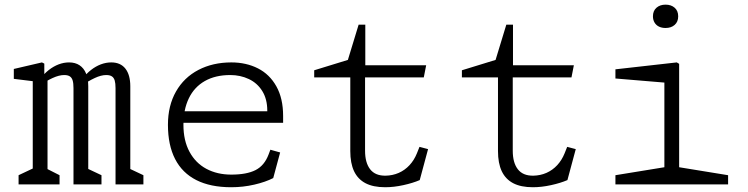

<svg xmlns="http://www.w3.org/2000/svg" viewBox="-20 -774 3140 806"><path d="M249.5 -459Q228 -459 200.8 -446.5Q173.5 -434 150.5 -417V-444.5Q165.5 -465 185 -480.2Q204.5 -495.5 226.2 -503.8Q248 -512 270 -512Q296 -512 314 -500Q332 -488 341.2 -465.5Q350.5 -443 350.5 -411.5V-40L335 -72L406 -38.5V0H288.5V-404Q288.5 -424.5 285 -436.2Q281.5 -448 273 -453.5Q264.5 -459 249.5 -459ZM426 -459Q404.5 -459 377.8 -446.5Q351 -434 327.5 -417V-444.5Q342.5 -465 362 -480.2Q381.5 -495.5 403.2 -503.8Q425 -512 447 -512Q486 -512 506.5 -485.8Q527 -459.5 527 -411.5V-40L511 -72L582 -38.5V0H465V-404Q465 -424.5 461.5 -436.2Q458 -448 449.5 -453.5Q441 -459 426 -459ZM58 -38.5 129 -72 117.5 -45V-457.5L139.5 -430.5L38 -443V-484.5L156 -512L166 -507V-446.5L179.5 -439.5V-40L164 -72L230 -38.5V0H58Z M685 -250Q685 -330.5 718.8 -389.8Q752.5 -449 813 -480.5Q873.5 -512 951 -512Q1013.5 -512 1062.8 -487Q1112 -462 1140.2 -411.5Q1168.5 -361 1168.5 -287V-258.5H727.5V-307H1126L1102 -288V-309.5Q1102 -358 1081 -391.8Q1060 -425.5 1024.5 -442.2Q989 -459 946.5 -459Q884 -459 839.8 -433.8Q795.5 -408.5 772.8 -361.5Q750 -314.5 750 -250Q750 -184 775.5 -136.8Q801 -89.5 846.5 -65.2Q892 -41 951 -41Q1015.5 -41 1052.8 -60Q1090 -79 1107.5 -125.5L1115 -145.5L1156 -134L1127 -26.5Q1095 -10 1047.8 1Q1000.5 12 950.5 12Q863.5 12 804.2 -18Q745 -48 715 -106.5Q685 -165 685 -250Z M1450.5 -140V-461.5L1473 -449H1299V-479L1453.5 -526.5L1428.5 -483.5L1485.5 -670.5H1513.5V-486.5L1491 -500H1769L1759 -449H1491L1512.5 -461.5V-141Q1512.5 -91 1533.8 -63.5Q1555 -36 1598.5 -36.5Q1628 -37 1653.8 -48.2Q1679.5 -59.5 1699 -80.5Q1718.5 -101.5 1730 -130L1741 -157.5L1777 -148L1742 -18Q1713 -5.5 1673.2 3.2Q1633.5 12 1597 12Q1546.5 12 1514.2 -5Q1482 -22 1466.2 -55.5Q1450.5 -89 1450.5 -140Z M2070.5 -140V-461.5L2093 -449H1919V-479L2073.5 -526.5L2048.5 -483.5L2105.5 -670.5H2133.5V-486.5L2111 -500H2389L2379 -449H2111L2132.5 -461.5V-141Q2132.5 -91 2153.8 -63.5Q2175 -36 2218.5 -36.5Q2248 -37 2273.8 -48.2Q2299.5 -59.5 2319 -80.5Q2338.5 -101.5 2350 -130L2361 -157.5L2397 -148L2362 -18Q2333 -5.5 2293.2 3.2Q2253.5 12 2217 12Q2166.5 12 2134.2 -5Q2102 -22 2086.2 -55.5Q2070.5 -89 2070.5 -140Z M2563.5 -38.5 2784.5 -74.5 2769 -42.5V-452.5L2791 -425.5L2563.5 -444.5V-483L2821 -512L2831 -506V-42.5L2815.5 -74.5L3036.5 -38.5V0H2563.5ZM2721 -705.5Q2721 -728.5 2735.8 -741.5Q2750.5 -754.5 2774 -754.5Q2797.5 -754.5 2812.2 -741.5Q2827 -728.5 2827 -705.5Q2827 -682.5 2812.2 -669.5Q2797.5 -656.5 2774 -656.5Q2758.5 -656.5 2746.5 -662.2Q2734.5 -668 2727.8 -679.2Q2721 -690.5 2721 -705.5Z"/></svg>

Font: Monaspace Xenon Var
Style: Regular
Weight: 400
Designer: Riley Cran and the Lettermatic Team
Version: Version 1.000 (Monaspace Xenon Var)